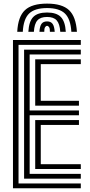

<svg xmlns="http://www.w3.org/2000/svg" viewBox="-20 -1016 484 1036"><path d="M234 -996.5Q315.2 -996.5 352.6 -961.2Q390 -926 395 -844.5H365Q361 -913.2 330.5 -942.9Q300 -972.5 234.2 -972.5Q167.5 -972.5 137 -942.9Q106.5 -913.2 103 -844.5H73Q77.2 -926 114.6 -961.2Q152 -996.5 234 -996.5ZM234 -948.5Q284.8 -948.5 308.2 -924.4Q331.8 -900.2 335 -844.5H305.2Q302.5 -887.2 286 -905.9Q269.5 -924.5 234 -924.5Q198.2 -924.5 181.8 -905.9Q165.2 -887.2 162.8 -844.5H133Q136 -900.2 159.4 -924.4Q182.8 -948.5 234 -948.5ZM234 -900.5Q254 -900.5 263.6 -887.5Q273.2 -874.5 275.2 -844.5H249.2Q249.8 -861.5 245.1 -869Q240.5 -876.5 234 -876.5Q227.8 -876.5 223.1 -869Q218.5 -861.5 218.8 -844.5H192.8Q194.5 -874.5 204 -887.5Q213.5 -900.5 234 -900.5ZM50 0V-800H416V-774H80V-26H416V0ZM170 -104V-368H406V-342H200V-130H416V-104ZM110 -52V-748H416V-722H140V-420H406V-394H140V-78H416V-52ZM170 -446V-696H416V-670H200V-472H406V-446Z"/></svg>

Font: Big Shoulders Inline Text Thin Black
Style: Regular
Weight: 900
Version: Version 2.002